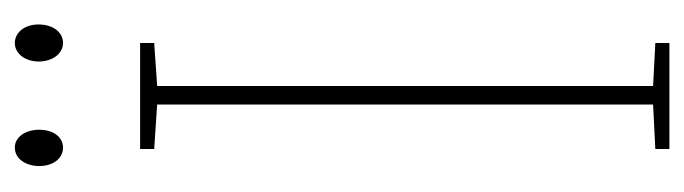

<svg xmlns="http://www.w3.org/2000/svg" viewBox="-352 -571 923 259"><g transform="rotate(-90 109.5 -441.5)"><path d="M15 -850C15 -833 24 -818 40 -818C54 -818 64 -831 64 -850C64 -869 54 -883 40 -883C24 -883 15 -867 15 -850ZM156 -851C156 -833 166 -818 181 -818C196 -818 206 -832 206 -851C206 -870 195 -883 181 -883C166 -883 156 -868 156 -851ZM181 0V-19L123 -22V-691L181 -695V-714H38V-695L98 -691V-22L38 -19V0Z"/></g></svg>

Font: Noto Sans Devanagari ExtraCondensed Thin
Style: Regular
Weight: 100
Width: 2
Designer: Jelle Bosma - Monotype Design Team
Foundry: Monotype Imaging Inc.
Version: Version 2.004